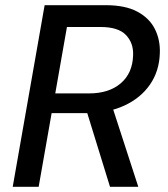

<svg xmlns="http://www.w3.org/2000/svg" viewBox="-20 -720 646 740"><path d="M29 0 152 -700H388Q463 -700 509.5 -675Q556 -650 577 -608Q598 -566 596 -515Q594 -446 558 -394Q522 -342 459 -313Q396 -284 313 -284H179L129 0ZM404 0 308 -311H412L513 0ZM193 -360H323Q400 -360 445.5 -399Q491 -438 493 -507Q495 -554 465.5 -585Q436 -616 367 -616H238Z"/></svg>

Font: DM Sans 16pt Medium
Style: Italic
Weight: 500
Italic angle: -10°
Version: Version 4.004;gftools[0.9.30]